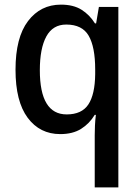

<svg xmlns="http://www.w3.org/2000/svg" viewBox="-20 -620 606 829"><path d="M389 -36Q389 -54 390 -77.5Q391 -101 394 -124H389Q366 -86 330 -63.5Q294 -41 240 -41Q152 -41 99.5 -111.5Q47 -182 47 -319Q47 -458 101 -529Q155 -600 243 -600Q297 -600 332 -578Q367 -556 390 -519H395L407 -590H491V189H389ZM268 -126Q333 -126 361.5 -169Q390 -212 391 -300V-320Q391 -417 363 -465.5Q335 -514 266 -514Q208 -514 180 -462.5Q152 -411 152 -317Q152 -126 268 -126Z"/></svg>

Font: Noto Sans Tamil UI SemiCondensed Medium
Style: Regular
Weight: 500
Width: 4
Designer: Jelle Bosma - Monotype Design Team
Foundry: Monotype Imaging Inc.
Version: Version 2.004; ttfautohint (v1.8.4.7-5d5b)